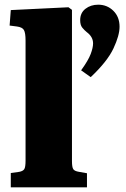

<svg xmlns="http://www.w3.org/2000/svg" viewBox="-20 -799 538 819"><path d="M26 0V-61L62 -66Q78 -69 83.5 -77.5Q89 -86 89 -114V-626Q89 -659 82 -671Q75 -683 52 -686L21 -690L26 -756L272 -768L287 -757V-112Q287 -86 292.5 -77.5Q298 -69 317 -66L351 -60V0ZM367 -470 326 -499Q357 -542 367 -569Q377 -596 377 -614Q377 -642 350 -662Q340 -670 331 -681Q322 -692 322 -713Q322 -744 344.5 -761.5Q367 -779 399 -779Q437 -779 463.5 -753Q490 -727 490 -685Q490 -648 464 -592.5Q438 -537 367 -470Z"/></svg>

Font: Literata 36pt ExtraBold
Style: Regular
Weight: 800
Designer: Latin by Veronika Burian and Jose Scaglione. Greek by Irene Vlachou. Cyrillic by Vera Evstafieva.
Foundry: TypeTogether
Version: Version 3.002